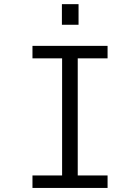

<svg xmlns="http://www.w3.org/2000/svg" viewBox="-20 -926 690 946"><path d="M140 0V-61.5H286V-638.5H140V-700H510V-638.5H363V-61.5H510V0ZM285 -905.5H367V-804H285Z"/></svg>

Font: Trispace Thin Light
Style: Regular
Weight: 300
Version: Version 1.210